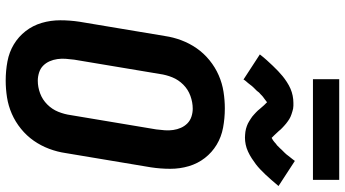

<svg xmlns="http://www.w3.org/2000/svg" viewBox="-282 -892 1183 658"><g transform="rotate(90 309.0 -563.5)"><path d="M257 8Q223 8 191 2Q159 -4 132.5 -20Q106 -36 87 -60.5Q68 -85 59 -115.5Q50 -146 50 -179Q50 -212 55 -245L104 -538Q108 -566 118.5 -594Q129 -622 146 -646.5Q163 -671 187 -690.5Q211 -710 238.5 -722Q266 -734 295 -738.5Q324 -743 352 -743Q386 -743 418 -737Q450 -731 476.5 -715Q503 -699 522 -674.5Q541 -650 550 -619.5Q559 -589 559 -556Q559 -523 554 -490L505 -197Q501 -169 490.5 -141Q480 -113 463 -88.5Q446 -64 422 -44.5Q398 -25 370.5 -13Q343 -1 314 3.5Q285 8 257 8ZM257 -102Q279 -102 300.5 -110Q322 -118 338.5 -134.5Q355 -151 363.5 -172Q372 -193 375 -215L424 -508Q426 -523 427 -537.5Q428 -552 426 -566Q424 -580 418.5 -592.5Q413 -605 403.5 -614.5Q394 -624 380.5 -628.5Q367 -633 353 -633Q331 -633 309 -625Q287 -617 270.5 -600.5Q254 -584 245.5 -563Q237 -542 234 -520L185 -227Q183 -212 182 -197.5Q181 -183 183 -169Q185 -155 190.5 -142.5Q196 -130 205.5 -120.5Q215 -111 229 -106.5Q243 -102 257 -102ZM253 -807 167 -863Q177 -876 187 -887Q197 -898 206 -907.5Q215 -917 224 -925.5Q233 -934 241.5 -941Q250 -948 261.5 -955.5Q273 -963 284.5 -968Q296 -973 308.5 -975.5Q321 -978 333 -978Q338 -978 343 -978Q348 -978 353 -977Q358 -976 362.5 -974.5Q367 -973 372 -971.5Q377 -970 381 -968Q385 -966 388.5 -964Q392 -962 396 -959Q400 -956 404 -953Q408 -950 411.5 -946.5Q415 -943 418.5 -940Q422 -937 424.5 -934Q427 -931 429.5 -928Q432 -925 436.5 -920.5Q441 -916 444 -912.5Q447 -909 450.5 -906Q454 -903 453 -902Q453 -901 452.5 -901Q452 -901 451 -901H450Q450 -902 454 -904Q458 -906 461 -908Q464 -910 467.5 -913Q471 -916 472.5 -917.5Q474 -919 476.5 -920.5Q479 -922 480.5 -924Q482 -926 484.5 -928Q487 -930 489 -932.5Q491 -935 493.5 -937.5Q496 -940 498.5 -942.5Q501 -945 504 -948Q507 -951 509.5 -954Q512 -957 514.5 -960.5Q517 -964 520 -967.5Q523 -971 526 -975Q529 -979 532 -983L618 -927Q607 -914 597.5 -903Q588 -892 579 -882.5Q570 -873 561 -864.5Q552 -856 543.5 -849.5Q535 -843 523.5 -835.5Q512 -828 500 -822.5Q488 -817 476 -814.5Q464 -812 452 -812Q447 -812 442 -812.5Q437 -813 432 -813.5Q427 -814 422 -815.5Q417 -817 412.5 -818.5Q408 -820 404 -822Q400 -824 396 -826.5Q392 -829 388 -831.5Q384 -834 380 -837Q376 -840 372.5 -843.5Q369 -847 365.5 -850Q362 -853 359.5 -856Q357 -859 354.5 -862Q352 -865 348 -869.5Q344 -874 341 -877.5Q338 -881 334.5 -884Q331 -887 331 -889H334L330 -887Q326 -884 323.5 -882Q321 -880 317.5 -877.5Q314 -875 312 -873.5Q310 -872 308 -870Q306 -868 304 -866Q302 -864 299.5 -862Q297 -860 295.5 -857.5Q294 -855 291.5 -852.5Q289 -850 286.5 -847.5Q284 -845 281 -842Q278 -839 275.5 -836Q273 -833 270.5 -829.5Q268 -826 265 -822.5Q262 -819 258.5 -815Q255 -811 253 -807ZM252 -1045V-1135H597V-1045Z"/></g></svg>

Font: Iosevka XBd Ex Obl
Style: Regular
Weight: 800
Width: 7
Italic angle: -9°
Monospace: yes
Designer: Belleve Invis
Foundry: Belleve Invis
Version: Version 32.5.0; ttfautohint (v1.8.4)